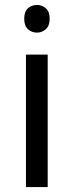

<svg xmlns="http://www.w3.org/2000/svg" viewBox="-20 -757 298 777"><path d="M173 -536V0H85V-536ZM130 -737Q150 -737 165.5 -723.5Q181 -710 181 -681Q181 -653 165.5 -639Q150 -625 130 -625Q108 -625 93 -639Q78 -653 78 -681Q78 -710 93 -723.5Q108 -737 130 -737Z"/></svg>

Font: hexukorean05
Style: Book
Weight: 400
Designer: Jelle Bosma - Monotype Design Team
Foundry: Monotype Imaging Inc.
Version: Version 2.003